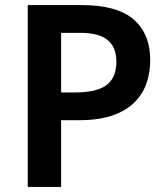

<svg xmlns="http://www.w3.org/2000/svg" viewBox="-20 -734 656 754"><path d="M301 -714Q440 -714 505 -657.5Q570 -601 570 -497Q570 -451 556 -409Q542 -367 509.5 -333.5Q477 -300 423 -281Q369 -262 291 -262H220V0H89V-714ZM295 -605H220V-371H279Q329 -371 365 -383Q401 -395 419 -422Q437 -449 437 -493Q437 -548 403 -576.5Q369 -605 295 -605Z"/></svg>

Font: Noto Sans Syriac Eastern SemiBold
Style: Regular
Weight: 600
Designer: Patrick Giasson and the Monotype Design Team
Foundry: Monotype Imaging Inc.
Version: Version 3.001